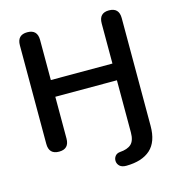

<svg xmlns="http://www.w3.org/2000/svg" viewBox="-128 -822 1027 1120"><g transform="rotate(-15 385.5 -262.0)"><path d="M497 189Q470 189 457 177Q444 165 442.5 148Q441 131 451 117.5Q461 104 480 102Q527 99 549.5 78Q572 57 572 8V-307H200V-55Q200 8 139 8Q78 8 78 -55V-650Q78 -713 139 -713Q200 -713 200 -650V-408H572V-650Q572 -713 632 -713Q693 -713 693 -650V1Q693 97 642.5 142.5Q592 188 497 189Z"/></g></svg>

Font: Chiron GoRound TC M
Style: Regular
Weight: 500
Designer: Ryoko NISHIZUKA 西塚涼子 (kana, bopomofo & ideographs); Paul D. Hunt (Latin, Greek & Cyrillic); Sandoll Communications 산돌커뮤니
Foundry: Adobe
Version: Version 1.000;hotconv 1.1.1;makeotfexe 2.6.0